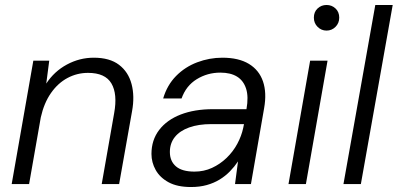

<svg xmlns="http://www.w3.org/2000/svg" viewBox="-20 -740 1599 772"><path d="M27 0 114 -496H178L166 -404Q198 -453 249 -480.5Q300 -508 357 -508Q421 -508 458.5 -479.5Q496 -451 509 -402Q522 -353 511 -293L459 0H389L439 -285Q453 -362 428 -404.5Q403 -447 334 -447Q290 -447 251.5 -426.5Q213 -406 185 -366Q157 -326 144 -268L97 0Z M748 12Q693 12 658 -7Q623 -26 606 -56.5Q589 -87 589 -121Q589 -177 620 -217.5Q651 -258 706.5 -279.5Q762 -301 836 -301H971Q980 -351 969.5 -383.5Q959 -416 933 -432Q907 -448 866 -448Q814 -448 771 -421.5Q728 -395 710 -344H636Q652 -398 688 -434.5Q724 -471 773 -489.5Q822 -508 874 -508Q940 -508 981 -483Q1022 -458 1037.5 -412.5Q1053 -367 1042 -305L989 0H925L937 -91Q923 -70 904.5 -51Q886 -32 863 -18Q840 -4 811.5 4Q783 12 748 12ZM762 -50Q800 -50 832.5 -65Q865 -80 891 -105Q917 -130 934 -161.5Q951 -193 958 -226L961 -241H830Q778 -241 740.5 -227.5Q703 -214 683 -189Q663 -164 663 -129Q663 -92 687.5 -71Q712 -50 762 -50Z M1140 0 1227 -496H1297L1210 0ZM1293 -617Q1272 -617 1257 -632Q1242 -647 1242 -669Q1242 -692 1257 -706Q1272 -720 1293 -720Q1314 -720 1329 -706Q1344 -692 1344 -669Q1344 -647 1329 -632Q1314 -617 1293 -617Z M1361 0 1489 -720H1559L1431 0Z"/></svg>

Font: DM Sans 24pt Light
Style: Italic
Weight: 300
Italic angle: -10°
Designer: Colophon Foundry, Jonny Pinhorn
Foundry: Colophon Foundry
Version: Version 4.004;gftools[0.9.30]